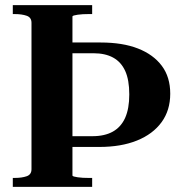

<svg xmlns="http://www.w3.org/2000/svg" viewBox="-20 -730 723 750"><path d="M340 -710H30V-675H38Q65 -675 84 -668.5Q103 -662 103 -641V-69Q103 -48 84 -41.5Q65 -35 38 -35H30V0H340V-35H325Q315 -35 304 -35.5Q293 -36 283.5 -37.5Q274 -39 268.5 -40.5Q263 -42 263 -45V-665Q263 -668 268.5 -669.5Q274 -671 283.5 -672.5Q293 -674 304 -674.5Q315 -675 325 -675H340ZM645 -364Q645 -429 612 -473Q579 -517 519 -540.5Q459 -564 373 -564H209V-522H345Q391 -522 422 -505Q453 -488 469 -453Q485 -418 485 -361Q485 -306 469 -270Q453 -234 421 -216Q389 -198 341 -198H209V-156H368Q453 -156 515 -181Q577 -206 611 -252.5Q645 -299 645 -364Z"/></svg>

Font: Roboto Serif 144pt SemiBold
Style: Regular
Weight: 600
Version: Version 1.008